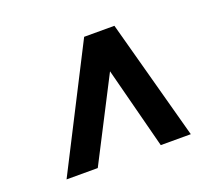

<svg xmlns="http://www.w3.org/2000/svg" viewBox="-91 -872 848 748"><g transform="rotate(-20 333.0 -498.5)"><path d="M66.9 -249H196.3L370.1 -586.9L457.5 -249H582L446.8 -747.6H321.3Z"/></g></svg>

Font: Merriweather
Style: Heavy Italic
Weight: 900
Italic angle: -7.5°
Designer: Eben Sorkin
Foundry: Eben Sorkin
Version: Version 1.001